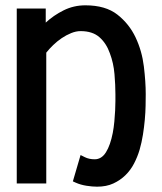

<svg xmlns="http://www.w3.org/2000/svg" viewBox="-20 -690 611 722"><path d="M43 -658H152V-605Q181 -632 219 -651Q257 -670 301 -670Q377 -670 421.5 -635Q466 -600 490 -549Q514 -498 521 -440Q528 -382 528 -336Q528 -317 527.5 -292Q527 -267 524.5 -239.5Q522 -212 517.5 -183.5Q513 -155 505 -127Q497 -100 484 -75Q471 -50 451.5 -31Q432 -12 406 0Q380 12 345 12Q327 12 305 8.5Q283 5 265 -3L254 -8L283 -107L299 -99Q315 -91 336 -91Q362 -91 378.5 -117.5Q395 -144 404 -190Q408 -211 410 -233Q412 -255 413 -274.5Q414 -294 414 -310Q414 -326 414 -336Q414 -370 410.5 -411.5Q407 -453 393 -490Q380 -527 354 -550Q328 -573 283 -573Q266 -573 247.5 -565.5Q229 -558 212 -546.5Q195 -535 180 -520.5Q165 -506 154 -492V0H43Z"/></svg>

Font: Codetta
Style: Bold
Weight: 700
Designer: Ulrich Proeller
Foundry: PROSA GmbH
Version: Version 2.00;September 29, 2018;FontCreator 11.5.0.2427 64-b